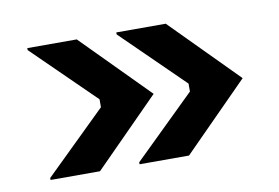

<svg xmlns="http://www.w3.org/2000/svg" viewBox="-48 -498 695 478"><g transform="rotate(-10 300.0 -258.5)"><path d="M170 -91.7 335 -258.3 170 -425H45V-420L200 -268.3V-248.3L45 -96.7V-91.7ZM395 -91.7 560 -258.3 395 -425H270V-420L425 -268.3V-248.3L270 -96.7V-91.7Z"/></g></svg>

Font: Familjen Grotesk
Style: Bold
Weight: 700
Designer: Anders Wikstroem, Jonas Baeckman, Matilda Gysing, Kristian Moeller
Foundry: Familjen STHLM AB
Version: Version 2.000